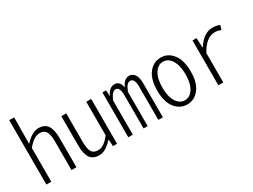

<svg xmlns="http://www.w3.org/2000/svg" viewBox="-54 -1366 2608 1978"><g transform="rotate(-30 1250.0 -377.5)"><path d="M78.1 0V-765.6H136.7L134.8 -563.5L133.8 -451.2Q218.8 -544.9 295.9 -544.9Q369.1 -544.9 402.3 -496.6Q435.5 -448.2 435.5 -346.7V0H377V-340.8Q377 -420.9 355.5 -457.5Q334 -494.1 281.2 -494.1Q211.9 -494.1 136.7 -400.4V0Z M703.1 11.7Q629.9 11.7 596.7 -36.1Q563.5 -84 563.5 -185.5V-533.2H622.1V-194.3Q622.1 -112.3 643.1 -75.7Q664.1 -39.1 717.8 -39.1Q754.9 -39.1 788.1 -61.5Q821.3 -84 860.4 -133.8V-533.2H918.9V0H870.1L865.2 -79.1H861.3Q781.2 11.7 703.1 11.7Z M1052.7 0V-533.2H1095.7L1099.6 -467.8H1103.5Q1139.6 -544.9 1202.1 -544.9Q1263.7 -544.9 1278.3 -461.9Q1314.5 -544.9 1375 -544.9Q1417 -544.9 1440.4 -508.8Q1463.9 -472.7 1463.9 -403.3V0H1410.2V-394.5Q1410.2 -494.1 1359.4 -494.1Q1335.9 -494.1 1318.4 -473.1Q1300.8 -452.1 1283.2 -407.2V0H1234.4V-394.5Q1234.4 -494.1 1184.6 -494.1Q1143.6 -494.1 1106.4 -407.2V0Z M1550.8 -265.6Q1550.8 -400.4 1607.4 -472.7Q1664.1 -544.9 1750 -544.9Q1835.9 -544.9 1892.6 -472.7Q1949.2 -400.4 1949.2 -265.6Q1949.2 -131.8 1892.6 -60.1Q1835.9 11.7 1750 11.7Q1664.1 11.7 1607.4 -60.1Q1550.8 -131.8 1550.8 -265.6ZM1887.7 -265.6Q1887.7 -373 1849.1 -434.6Q1810.5 -496.1 1750 -496.1Q1689.5 -496.1 1650.9 -434.6Q1612.3 -373 1612.3 -265.6Q1612.3 -159.2 1650.9 -98.6Q1689.5 -38.1 1750 -38.1Q1810.5 -38.1 1849.1 -98.6Q1887.7 -159.2 1887.7 -265.6Z M2124 0V-533.2H2171.9L2177.7 -417H2179.7Q2259.8 -544.9 2367.2 -544.9Q2414.1 -544.9 2452.1 -528.3L2435.5 -475.6Q2401.4 -492.2 2363.3 -492.2Q2260.7 -492.2 2182.6 -348.6V0Z"/></g></svg>

Font: GenEi Gothic M Light
Style: Regular
Weight: 300
Designer: o_tamon (Modified); [Source Han Sans]
Ryoko NISHIZUKA  (kana & ideographs); Paul D. Hunt (Latin, Greek & Cyrillic); Wenl
Version: Version 1.1a;Original Version 1.004